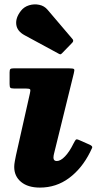

<svg xmlns="http://www.w3.org/2000/svg" viewBox="-20 -830 464 871"><path d="M314.5 -496 225.5 -134.5Q222.5 -123.5 222.5 -115Q222.5 -99.5 237.5 -99.5Q255 -99.5 275.2 -120.8Q295.5 -142 314 -180Q321 -193.5 324.5 -196.8Q328 -200 343 -193L387 -173.5Q401 -167 398 -159.5Q395 -152 388.5 -139.5Q351.5 -65.5 293.2 -22.2Q235 21 161 21Q106.5 21 75.5 -4.8Q44.5 -30.5 44.5 -73Q44.5 -84.5 47.5 -100Q50.5 -115.5 52.5 -125.5L115.5 -405.5Q119 -420 116.8 -424.2Q114.5 -428.5 96 -428.5H43Q30.5 -428.5 27 -432Q23.5 -435.5 23.5 -448.5V-501.5Q23.5 -513.5 27.2 -516.8Q31 -520 42.5 -520H293Q313 -520 316 -516.2Q319 -512.5 314.5 -496ZM75 -781Q89 -799 111.8 -806Q134.5 -813 157.8 -808.2Q181 -803.5 196 -785.5L307.5 -654.5Q316.5 -645.5 308 -636.5L262 -589Q257.5 -584.5 255 -583.8Q252.5 -583 247 -586L92 -670Q57.5 -688.5 53.8 -718.8Q50 -749 75 -781Z"/></svg>

Font: Besley* Heavy
Style: Italic
Weight: 800
Italic angle: -13°
Designer: Owen Earl
Foundry: indestructible type*
Version: Version 3.000; ttfautohint (v1.8.3)